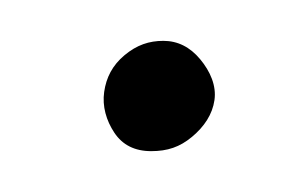

<svg xmlns="http://www.w3.org/2000/svg" viewBox="-20 -93 141 94"><path d="M41 -66C35 -61 32 -55 31 -48C30 -41 32 -34 36 -28C40 -22 46 -19 54 -19C62 -19 68 -21 74 -26C80 -31 84 -37 85 -44C86 -51 83 -58 78 -64C73 -70 67 -73 60 -73C53 -73 47 -71 41 -66Z"/></svg>

Font: AppleStorm
Style: Ita
Weight: 400
Foundry: Cannot Into Space Fonts
Version: Version 1.01